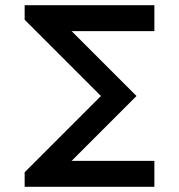

<svg xmlns="http://www.w3.org/2000/svg" viewBox="-20 -720 690 740"><path d="M369 -350 75 -644V-700H575V-600H256L506 -350L256 -100H575V0H75V-56Z"/></svg>

Font: Monoikos Medium
Style: Regular
Weight: 500
Designer: Brian Krent
Version: Version 0.088